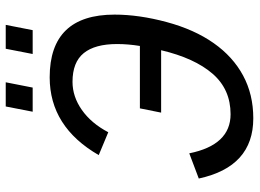

<svg xmlns="http://www.w3.org/2000/svg" viewBox="-132 -722 865 640"><g transform="rotate(-90 300.0 -402.5)"><path d="M244.1 -297.4 258.3 -368.2H466.3Q472.7 -407.2 472.7 -444.3Q472.7 -518.1 442.4 -555.4Q412.1 -592.8 346.7 -592.8Q297.4 -592.8 252.9 -561.5Q208.5 -530.3 178.7 -473.6L102.5 -505.4Q196.8 -668.9 361.8 -668.9Q570.8 -668.9 570.8 -452.6Q570.8 -371.1 545.9 -278.8Q521 -186.5 475.8 -122.3Q430.7 -58.1 367.7 -24.2Q304.7 9.8 225.1 9.8Q63.5 9.8 24.4 -171.9L108.4 -203.6Q136.2 -65.9 238.8 -65.9Q321.8 -65.9 373.8 -126Q425.8 -186 452.1 -297.4ZM439.5 -725.6 457 -815.4H536.6L519 -725.6ZM247.1 -725.6 264.6 -815.4H345.2L327.6 -725.6Z"/></g></svg>

Font: Cousine
Style: Italic
Weight: 400
Italic angle: -12°
Monospace: yes
Designer: Steve Matteson
Foundry: Monotype Imaging Inc.
Version: Version 1.21